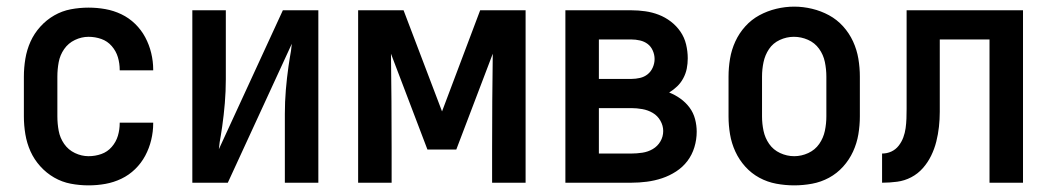

<svg xmlns="http://www.w3.org/2000/svg" viewBox="-20 -551 3165 579"><path d="M247 8Q220 8 193.5 3Q167 -2 143.5 -15.5Q120 -29 101.5 -49.5Q83 -70 72 -94.5Q61 -119 56.5 -146Q52 -173 52 -200V-320Q52 -347 56.5 -374Q61 -401 72 -425.5Q83 -450 101.5 -470.5Q120 -491 143.5 -504.5Q167 -518 193.5 -523Q220 -528 247 -528Q273 -528 298 -523.5Q323 -519 346 -508Q369 -497 387.5 -479Q406 -461 418 -438.5Q430 -416 436 -391Q442 -366 442 -341Q442 -341 442 -340.5Q442 -340 442 -339H341Q341 -339 341 -339.5Q341 -340 341 -340Q341 -360 335.5 -378.5Q330 -397 317 -412Q304 -427 285.5 -433.5Q267 -440 247 -440Q226 -440 206 -430.5Q186 -421 173.5 -403Q161 -385 157 -363.5Q153 -342 153 -320V-200Q153 -178 157 -156.5Q161 -135 173.5 -117Q186 -99 206 -89.5Q226 -80 247 -80Q267 -80 285.5 -86.5Q304 -93 317 -108Q330 -123 335.5 -141.5Q341 -160 341 -180Q341 -180 341 -180.5Q341 -181 341 -181H442Q442 -180 442 -179.5Q442 -179 442 -179Q442 -154 436 -129Q430 -104 418 -81.5Q406 -59 387.5 -41Q369 -23 346 -12Q323 -1 298 3.5Q273 8 247 8Z M560 0V-520H661V-312Q661 -276 658 -240Q655 -204 650 -169L646 -143Q644 -133 642.5 -122.5Q641 -112 640 -101L833 -520H940V0H839V-208Q839 -244 842 -280Q845 -316 850 -351L854 -377Q856 -387 857.5 -397.5Q859 -408 860 -419L667 0Z M1060 0V-520H1197L1313 -215L1428 -520H1565V0H1464V-104Q1464 -175 1464.5 -246.5Q1465 -318 1466 -389L1356 -100H1269L1159 -389Q1160 -318 1160.5 -246.5Q1161 -175 1161 -104V0Z M1685 0V-520H1884Q1905 -520 1926 -517Q1947 -514 1966.5 -506.5Q1986 -499 2003 -486Q2020 -473 2032 -455.5Q2044 -438 2049 -417Q2054 -396 2054 -375Q2054 -359 2051 -344Q2048 -329 2040.5 -315Q2033 -301 2022 -290.5Q2011 -280 1998 -272Q2016 -265 2032 -253.5Q2048 -242 2059.5 -226.5Q2071 -211 2076 -192Q2081 -173 2081 -154Q2081 -130 2074 -107Q2067 -84 2053 -65.5Q2039 -47 2019 -34Q1999 -21 1976.5 -13.5Q1954 -6 1930.5 -3Q1907 0 1884 0ZM1884 -313Q1897 -313 1910 -316Q1923 -319 1933 -327Q1943 -335 1948.5 -347.5Q1954 -360 1954 -373Q1954 -386 1948.5 -398.5Q1943 -411 1933 -418.5Q1923 -426 1910 -429Q1897 -432 1884 -432H1786V-313ZM1884 -88Q1900 -88 1917 -90.5Q1934 -93 1948.5 -101.5Q1963 -110 1971.5 -124.5Q1980 -139 1980 -156Q1980 -172 1971.5 -187Q1963 -202 1948.5 -210.5Q1934 -219 1917 -222Q1900 -225 1884 -225H1786V-88Z M2375 8Q2348 8 2321 3Q2294 -2 2270 -15Q2246 -28 2227.5 -48.5Q2209 -69 2197.5 -94Q2186 -119 2181.5 -146Q2177 -173 2177 -200V-320Q2177 -347 2181.5 -374Q2186 -401 2197.5 -426Q2209 -451 2227.5 -471.5Q2246 -492 2270 -505Q2294 -518 2321 -524.5Q2348 -531 2375 -531Q2402 -531 2429 -524.5Q2456 -518 2480 -505Q2504 -492 2522.5 -471.5Q2541 -451 2552.5 -426Q2564 -401 2568.5 -374Q2573 -347 2573 -320V-200Q2573 -173 2568.5 -146Q2564 -119 2552.5 -94Q2541 -69 2522.5 -48.5Q2504 -28 2480 -15Q2456 -2 2429 3Q2402 8 2375 8ZM2375 -80Q2397 -80 2417.5 -89.5Q2438 -99 2450.5 -117Q2463 -135 2467.5 -156.5Q2472 -178 2472 -200V-320Q2472 -342 2467.5 -364Q2463 -386 2450 -404Q2437 -422 2416.5 -431Q2396 -440 2374 -440Q2352 -440 2331.5 -430.5Q2311 -421 2299 -403Q2287 -385 2282.5 -363.5Q2278 -342 2278 -320V-200Q2278 -178 2282.5 -156.5Q2287 -135 2299.5 -117Q2312 -99 2332.5 -89.5Q2353 -80 2375 -80Z M2640 0V-88Q2655 -88 2668 -94Q2681 -100 2690 -111.5Q2699 -123 2704 -136.5Q2709 -150 2711 -164.5Q2713 -179 2713.5 -193.5Q2714 -208 2714 -223Q2714 -225 2714 -227.5Q2714 -230 2714 -232Q2714 -239 2714 -246.5Q2714 -254 2714 -261V-520H3065V0H2964V-432H2814V-259Q2814 -237 2814 -214Q2814 -191 2811.5 -168.5Q2809 -146 2803.5 -124Q2798 -102 2788 -81.5Q2778 -61 2763 -44Q2748 -27 2728 -16.5Q2708 -6 2685.5 -3Q2663 0 2640 0Z"/></svg>

Font: Zed Sans Semibold
Style: Regular
Weight: 600
Designer: Belleve Invis
Foundry: Belleve Invis
Version: Version 1.0.0; ttfautohint (v1.8.4)